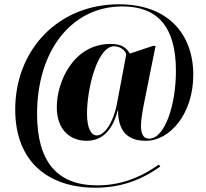

<svg xmlns="http://www.w3.org/2000/svg" viewBox="-20 -734 961 896"><path d="M425 142C536 142 633 111 728 43L721 34C625 102 532 131 434 131C246 131 153 20 153 -203C153 -495 312 -704 551 -704C713 -704 801 -612 801 -403C801 -241 748 -87 676 -87C647 -87 638 -112 638 -147C638 -181 647 -225 655 -266L706 -520H694L586 -484C570 -510 550 -529 496 -529C323 -529 245 -353 245 -234C245 -131 304 -77 385 -77C449 -77 503 -116 529 -218H531C531 -94 606 -77 661 -77C773 -77 882 -203 882 -385C882 -575 764 -714 535 -714C250 -714 51 -500 51 -223C51 24 209 142 425 142ZM432 -102C406 -102 386 -134 386 -204C386 -318 433 -518 513 -518C544 -518 568 -495 569 -479L526 -251C508 -157 465 -102 432 -102Z"/></svg>

Font: Noto Serif Display Black
Style: Regular
Weight: 900
Designer: Monotype Design Team
Foundry: Monotype Imaging Inc.
Version: Version 2.009